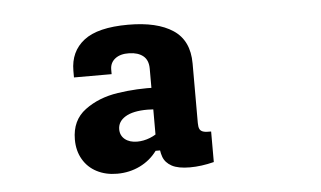

<svg xmlns="http://www.w3.org/2000/svg" viewBox="-34 -820 689 412"><g transform="rotate(-5 310.0 -614.0)"><path d="M385.1 -677.5V-549.2Q385.1 -540.7 387.3 -536.2Q389.5 -531.7 395.2 -530Q400.8 -528.2 412 -528.6V-462.8Q384.8 -455.9 360.2 -455.9Q334.9 -455.9 321.2 -463.3Q307.4 -470.8 302.7 -483.8Q298 -496.8 298 -516.1L292.5 -521.5V-674.4Q292.5 -692.8 281.5 -701.8Q270.4 -710.8 251.3 -711.2Q232.3 -711.7 221.2 -703.1Q210.1 -694.5 210 -679.9V-669.8H128.9V-684.1Q128.9 -725.7 158.9 -749Q188.8 -772.4 254.4 -772.4Q316.8 -772.4 350.9 -749.7Q385.1 -727 385.1 -677.5ZM279.8 -587.2Q248.7 -587.2 232.3 -577.2Q215.9 -567.2 215.9 -550.4Q215.9 -537 225.8 -528.9Q235.8 -520.8 252.2 -520.8Q266 -520.8 280 -526.3Q293.9 -531.8 305 -542L302.3 -497.7H289.7Q275.2 -477.9 252.7 -466.9Q230.1 -455.9 203.5 -455.9Q178.8 -455.9 159.6 -465.9Q140.5 -475.8 129.9 -494.2Q119.2 -512.5 119.2 -536.8Q119.2 -578.3 148.8 -600.2Q178.2 -622.1 219.6 -628.3Q260.9 -634.6 304.8 -632.8L333.6 -579.1Q305.7 -587.2 279.8 -587.2Z"/></g></svg>

Font: Monaspace Xenon Var ExtraLight
Style: Regular
Weight: 200
Designer: Riley Cran and the Lettermatic Team
Version: Version 1.200 (Monaspace Xenon Var)